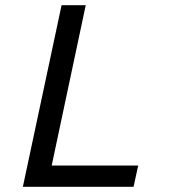

<svg xmlns="http://www.w3.org/2000/svg" viewBox="-20 -719 658 739"><path d="M217 -699H310L179 -82H512L494 0H68Z"/></svg>

Font: Fragment Mono SC
Style: Italic
Weight: 400
Italic angle: -12°
Monospace: yes
Designer: Wei Huang based on Nimbus Sans by URW Studio, based on Helvetica by Max Miedinger.
Foundry: Wei Huang
Version: Version 1.012; ttfautohint (v1.8.4.7-5d5b)